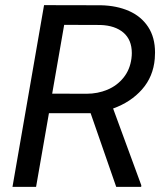

<svg xmlns="http://www.w3.org/2000/svg" viewBox="-20 -731 638 751"><path d="M434.6 0 334.5 -288.1H171.4L121.1 0H28.8L152.3 -710.9L375 -710.4Q437 -709 484.6 -688Q532.2 -667 559.3 -626Q586.4 -585 586.4 -525.4Q586.4 -518.1 585.4 -501.5Q579.6 -431.2 535.6 -381.3Q491.7 -331.5 422.4 -306.6L532.7 -6.3L532.2 0ZM231 -633.8 184.1 -364.7 318.8 -364.3Q362.3 -364.3 400.1 -380.1Q438 -396 463.1 -427.2Q488.3 -458.5 494.1 -502Q495.6 -513.2 495.6 -523.4Q495.6 -575.2 462.9 -603.3Q430.2 -631.3 373 -633.3Z"/></svg>

Font: Mardoto
Style: Italic
Weight: 400
Italic angle: -12°
Designer: Christian Robertson, Vahan Hovhannisyan
Foundry: Google
Version: Version 1.000